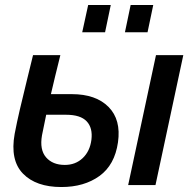

<svg xmlns="http://www.w3.org/2000/svg" viewBox="-20 -745 766 773"><path d="M426 -725 403 -615H311L335 -725ZM597 -725 574 -615H483L506 -725ZM269 -366Q366 -366 417 -314.5Q468 -263 455 -172Q442 -81 380.5 -36.5Q319 8 227 8Q125 8 72.5 -46Q20 -100 39 -206Q48 -253 60 -304.5Q72 -356 89 -425Q106 -494 113 -523H223Q200 -431 185 -366ZM608 -523H718L606 0H496ZM348 -182Q354 -230 329 -256.5Q304 -283 246 -283H166Q153 -222 149 -200Q139 -142 165.5 -111.5Q192 -81 241 -81Q284 -81 313 -108.5Q342 -136 348 -182Z"/></svg>

Font: Raleway-v4020 SemiBold
Style: Italic
Weight: 600
Italic angle: -12°
Designer: Matt McInerney, Pablo Impallari, Rodrigo Fuenzalida
Foundry: Matt McInerney, Pablo Impallari, Rodrigo Fuenzalida
Version: Version 4.020;PS 004.020;hotconv 1.0.88;makeotf.lib2.5.64775